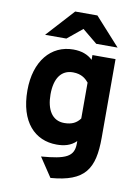

<svg xmlns="http://www.w3.org/2000/svg" viewBox="-100 -798 775 1064"><g transform="rotate(10 288.0 -266.0)"><path d="M381 -576H501L360 -732H235L93 -576H213L297 -645ZM260 200C453 185 501 107 501 -69V-511H371V-484C344 -510 308 -523 262 -523C137 -523 50 -421 50 -256C50 -78 139 12 261 12C301 12 340 4 371 -27V-13C371 61 326 81 188 92ZM282 -113C213 -113 180 -172 180 -256C180 -348 217 -398 282 -398C331 -398 355 -375 371 -356V-154C351 -127 325 -113 282 -113Z"/></g></svg>

Font: Overpass ExtraBold
Style: Regular
Weight: 800
Designer: Delve Withrington, Thomas Jockin
Foundry: Delve Fonts
Version: Version 3.000;DELV;Overpass